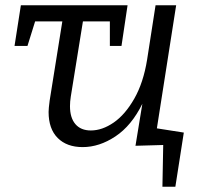

<svg xmlns="http://www.w3.org/2000/svg" viewBox="-20 -548 762 727"><path d="M574 -62 676 -46 644 159H595L598 1L493 4L519 -155Q478 -72 417 -31.5Q356 9 293 9Q233 9 198.5 -25.5Q164 -60 164 -124Q164 -137 168 -167L216 -467H113L84 -374H35L59 -528H463L440 -374H396V-467H294L248 -182Q245 -163 245 -146Q245 -102 265.5 -78Q286 -54 324 -54Q367 -54 410.5 -84Q454 -114 488.5 -174.5Q523 -235 537 -322L569 -528H647Z"/></svg>

Font: Bitter Pro
Style: Italic
Weight: 400
Italic angle: -9°
Designer: Sol Matas, and Bitter project Authors
Foundry: Sol Matas
Version: Version 1.010